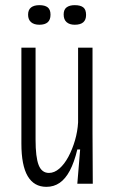

<svg xmlns="http://www.w3.org/2000/svg" viewBox="-20 -713 446 745"><path d="M160 12Q112 12 87.5 -29.5Q63 -71 63 -156V-528H118V-171Q118 -103 130 -72.5Q142 -42 170 -42Q191 -42 210.5 -59Q230 -76 245.5 -105Q261 -134 271 -168.5Q281 -203 283 -238V-528H339V-199L340 0H280L291 -133H280Q268 -83 251 -51Q234 -19 211.5 -3.5Q189 12 160 12ZM270 -617Q250 -617 238.5 -627Q227 -637 227 -657Q227 -676 238.5 -684.5Q250 -693 270 -693Q292 -693 303 -684.5Q314 -676 314 -655Q314 -636 303 -626.5Q292 -617 270 -617ZM133 -617Q112 -617 100.5 -627Q89 -637 89 -656Q89 -675 100.5 -684Q112 -693 133 -693Q154 -693 165 -684.5Q176 -676 176 -656Q176 -636 165 -626.5Q154 -617 133 -617Z"/></svg>

Font: Bricolage Grotesque 24pt Condensed ExtraLight
Style: Regular
Weight: 250
Width: 3
Designer: Mathieu Triay
Foundry: Atelier Triay
Version: Version 1.001;gftools[0.9.33.dev8+g029e19f]